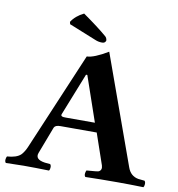

<svg xmlns="http://www.w3.org/2000/svg" viewBox="-90 -911 920 994"><g transform="rotate(10 370.0 -414.0)"><path d="M272.9 -283.2H424.8L343.3 -520H336.4L247.6 -296.4Q243.7 -285.6 259.8 -283.7Q265.6 -283.2 272.9 -283.2ZM165 -79.1Q150.9 -42.5 205.6 -34.7Q215.8 -33.2 233.9 -32.2Q242.2 -23.9 237.3 -4.4Q235.8 0 233.9 2Q159.7 0 101.1 0Q79.1 0 6.8 2Q-1.5 -6.3 3.9 -25.4Q5.4 -29.8 6.8 -32.2Q57.1 -35.6 78.6 -56.2Q94.7 -72.8 106.9 -102.1L323.7 -613.8Q360.8 -614.3 434.1 -658.2L640.1 -85.9Q655.3 -43 696.8 -35.6Q705.1 -34.2 730 -32.2Q738.3 -23.9 733.4 -4.4Q731.9 0 730 2Q655.8 0 596.2 0Q500 0 424.8 2Q416.5 -6.3 421.9 -25.4Q423.3 -29.8 424.8 -32.2Q480.5 -36.1 488.3 -39.1Q506.3 -48.3 499 -71.8L442.9 -234.9H252.9Q226.1 -234.9 219.7 -222.2Q218.8 -219.7 217.8 -217.8ZM272 -830.1Q228 -808.6 207 -774.9L210 -763.2L354 -705.1Q370.1 -698.2 389.2 -698.2Q403.8 -698.2 408.2 -709.5Q408.7 -711.9 409.2 -712.9Q407.7 -726.6 398.9 -733.9Q353.5 -772.9 272 -830.1Z"/></g></svg>

Font: Linux Libertine O
Style: Bold
Weight: 700
Designer: Philipp H. Poll
Foundry: Philipp H. Poll
Version: Version 5.0.0